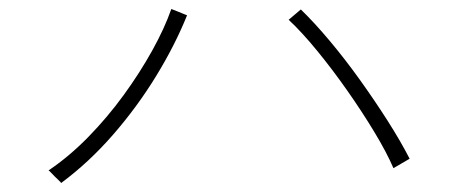

<svg xmlns="http://www.w3.org/2000/svg" viewBox="-20 -564 1040 427"><path d="M116 -157Q116 -158 109 -164.5Q102 -171 95.5 -178Q89 -185 88 -185Q134 -216 176.5 -259.5Q219 -303 255 -352.5Q291 -402 318.5 -451.5Q346 -501 361 -544L396 -530Q369 -463 327 -394.5Q285 -326 231.5 -264.5Q178 -203 116 -157ZM855 -190Q840 -225 812.5 -270.5Q785 -316 752 -363Q719 -410 685 -451.5Q651 -493 622 -520L649 -543Q679 -514 713 -473.5Q747 -433 780 -387Q813 -341 842 -295.5Q871 -250 891 -211Z"/></svg>

Font: Zen Kaku Gothic New Light
Style: Regular
Weight: 300
Designer: Yoshimichi Ohira
Foundry: Positype
Version: Version 1.002